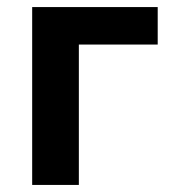

<svg xmlns="http://www.w3.org/2000/svg" viewBox="-20 -523 486 543"><path d="M71 0V-503H426V-397H203V0Z"/></svg>

Font: Wix Madefor Text
Style: Bold
Weight: 700
Designer: Dalton Maag Ltd
Foundry: Dalton Maag Ltd
Version: Version 3.100